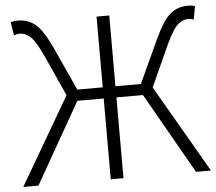

<svg xmlns="http://www.w3.org/2000/svg" viewBox="-52 -800 964 857"><g transform="rotate(-5 429.5 -371.0)"><path d="M632 -392 859 0H792L586 -362H467V0H410V-362H292L86 0H18L246 -391L161 -579Q131 -643 109 -663Q87 -683 60 -683Q49 -683 36 -678L26 -737Q39 -742 57 -742Q104 -742 137 -714.5Q170 -687 208 -605L296 -412H410V-729H467V-412H581L670 -605Q708 -687 741 -714.5Q774 -742 821 -742Q839 -742 852 -737L841 -678Q829 -683 818 -683Q791 -683 769 -663Q747 -643 717 -579Z"/></g></svg>

Font: NotoSansHansLight
Style: Regular
Weight: 300
Designer: Ryoko NISHIZUKA  (kana & ideographs); Paul D. Hunt (Latin, Greek & Cyrillic); Wenlong ZHANG  (bopomofo); Sandoll Communi
Foundry: Adobe Systems Incorporated
Version: Version 1.00;December 8, 2021;FontCreator 13.0.0.2675 64-bit